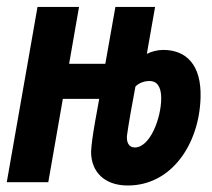

<svg xmlns="http://www.w3.org/2000/svg" viewBox="-21 -538 627 567"><path d="M356.4 9.8C486.3 9.8 567.4 -113.3 571.3 -249.5C574.2 -345.7 529.8 -390.6 460.9 -390.6C443.4 -390.6 426.3 -385.7 412.6 -378.9L437 -517.6H319.8L290 -349.6H183.1L212.4 -517.6H89.8L-1 0H121.6L164.6 -246.1H272L259.3 -175.8C252.9 -139.6 248.5 -106.4 248 -89.8C248 -31.7 286.1 9.8 356.4 9.8ZM378.9 -282.2C389.6 -293.9 406.7 -298.8 420.9 -298.8C441.9 -298.8 455.1 -282.7 455.1 -248C455.1 -189.5 422.4 -102.5 377 -102.5C358.9 -102.5 352.1 -118.7 354 -137.7C358.4 -170.9 369.6 -232.9 378.9 -282.2Z"/></svg>

Font: Cascadia Mono PL SemiBold
Style: Italic
Weight: 600
Italic angle: -10°
Monospace: yes
Designer: Aaron Bell
Foundry: Saja Typeworks
Version: Version 2404.023